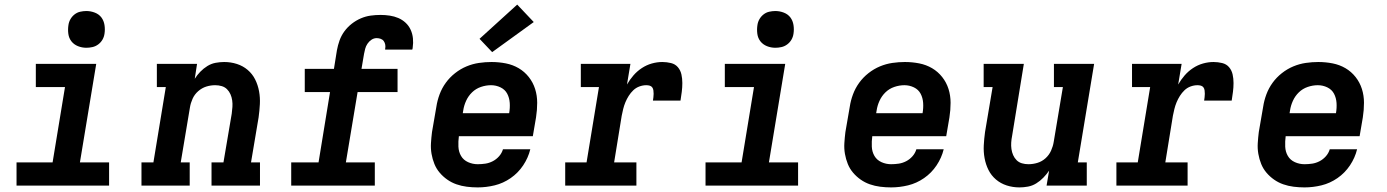

<svg xmlns="http://www.w3.org/2000/svg" viewBox="-20 -808 6040 836"><path d="M52 0V-101H209L263 -429H136V-530H399L328 -101H455V0ZM356 -600Q337 -600 319.5 -607Q302 -614 291 -628Q280 -642 277.5 -661Q275 -680 278 -699Q280 -713 287 -725Q294 -737 305 -745.5Q316 -754 329.5 -757Q343 -760 356 -760Q375 -760 393 -753Q411 -746 421.5 -732Q432 -718 435 -699Q438 -680 435 -661Q433 -647 426 -635Q419 -623 407.5 -614.5Q396 -606 382.5 -603Q369 -600 356 -600Z M596 0V-101H648L702 -429H663V-530H838L828 -465Q838 -481 852 -495.5Q866 -510 883 -520.5Q900 -531 919 -534.5Q938 -538 956 -538Q985 -538 1011.5 -529.5Q1038 -521 1058.5 -503.5Q1079 -486 1091 -462Q1103 -438 1108 -410.5Q1113 -383 1111.5 -354.5Q1110 -326 1106 -297L1073 -101H1112V0H901V-101H953L989 -313Q991 -328 992 -342.5Q993 -357 991 -371Q989 -385 983.5 -397.5Q978 -410 968.5 -419.5Q959 -429 945.5 -433Q932 -437 917 -437Q897 -437 878 -431Q859 -425 843 -411Q827 -397 818.5 -378Q810 -359 807 -340L767 -101H806V0Z M1248 0V-101H1367L1417 -407H1307V-508H1434L1447 -589Q1451 -611 1458.5 -632Q1466 -653 1479.5 -671.5Q1493 -690 1511.5 -704.5Q1530 -719 1551 -728Q1572 -737 1593.5 -740Q1615 -743 1637 -743Q1657 -743 1677 -740Q1697 -737 1714.5 -729.5Q1732 -722 1746 -709Q1760 -696 1768 -678.5Q1776 -661 1778 -641Q1780 -621 1777 -601Q1777 -599 1776.5 -597Q1776 -595 1775 -592H1657Q1657 -593 1657 -593.5Q1657 -594 1657 -595Q1659 -604 1657.5 -613Q1656 -622 1651 -629Q1646 -636 1637.5 -639Q1629 -642 1620 -642Q1608 -642 1597.5 -635Q1587 -628 1580 -617.5Q1573 -607 1570 -595.5Q1567 -584 1565 -573L1554 -508H1711V-407H1537L1486 -101H1612V0Z M2060 8Q2036 8 2012.5 5Q1989 2 1967.5 -5.5Q1946 -13 1927.5 -26Q1909 -39 1894.5 -56Q1880 -73 1871.5 -94Q1863 -115 1859 -138Q1855 -161 1856.5 -185Q1858 -209 1861 -233L1880 -343Q1884 -370 1894 -397Q1904 -424 1921 -447.5Q1938 -471 1961.5 -489.5Q1985 -508 2011.5 -519Q2038 -530 2065.5 -534Q2093 -538 2120 -538Q2152 -538 2182.5 -532Q2213 -526 2238.5 -511Q2264 -496 2282.5 -472.5Q2301 -449 2310 -420.5Q2319 -392 2319 -360.5Q2319 -329 2314 -297L2300 -215H1978Q1975 -192 1976 -169.5Q1977 -147 1987.5 -129Q1998 -111 2018 -102Q2038 -93 2060 -93Q2077 -93 2093.5 -95.5Q2110 -98 2125.5 -106Q2141 -114 2153 -127.5Q2165 -141 2170 -158H2289Q2280 -121 2258 -88Q2236 -55 2203.5 -32.5Q2171 -10 2134 -1Q2097 8 2060 8ZM1995 -315H2197Q2201 -338 2199.5 -360Q2198 -382 2188.5 -400Q2179 -418 2159.5 -427.5Q2140 -437 2118 -437Q2096 -437 2074 -429.5Q2052 -422 2035.5 -406Q2019 -390 2009.5 -369Q2000 -348 1997 -327ZM2123 -581 2068 -639 2232 -788 2304 -712Z M2441 0V-101H2534L2588 -429H2509V-530H2725L2710 -440Q2722 -461 2738 -479.5Q2754 -498 2774.5 -511.5Q2795 -525 2818 -531.5Q2841 -538 2864 -538Q2883 -538 2901.5 -533.5Q2920 -529 2931.5 -515.5Q2943 -502 2947 -484Q2951 -466 2951 -446.5Q2951 -427 2948.5 -408Q2946 -389 2943 -370H2823Q2824 -377 2825 -384.5Q2826 -392 2826 -399.5Q2826 -407 2825 -414.5Q2824 -422 2820 -427.5Q2816 -433 2809 -435Q2802 -437 2794 -437Q2779 -437 2764 -431.5Q2749 -426 2737.5 -415Q2726 -404 2717.5 -390.5Q2709 -377 2703 -362.5Q2697 -348 2693.5 -333.5Q2690 -319 2687 -304L2654 -101H2751V0Z M3052 0V-101H3209L3263 -429H3136V-530H3399L3328 -101H3455V0ZM3356 -600Q3337 -600 3319.5 -607Q3302 -614 3291 -628Q3280 -642 3277.5 -661Q3275 -680 3278 -699Q3280 -713 3287 -725Q3294 -737 3305 -745.5Q3316 -754 3329.5 -757Q3343 -760 3356 -760Q3375 -760 3393 -753Q3411 -746 3421.5 -732Q3432 -718 3435 -699Q3438 -680 3435 -661Q3433 -647 3426 -635Q3419 -623 3407.5 -614.5Q3396 -606 3382.5 -603Q3369 -600 3356 -600Z M3860 8Q3836 8 3812.5 5Q3789 2 3767.5 -5.5Q3746 -13 3727.5 -26Q3709 -39 3694.5 -56Q3680 -73 3671.5 -94Q3663 -115 3659 -138Q3655 -161 3656.5 -185Q3658 -209 3661 -233L3680 -343Q3684 -370 3694 -397Q3704 -424 3721 -447.5Q3738 -471 3761.5 -489.5Q3785 -508 3811.5 -519Q3838 -530 3865.5 -534Q3893 -538 3920 -538Q3952 -538 3982.5 -532Q4013 -526 4038.5 -511Q4064 -496 4082.5 -472.5Q4101 -449 4110 -420.5Q4119 -392 4119 -360.5Q4119 -329 4114 -297L4100 -215H3778Q3775 -192 3776 -169.5Q3777 -147 3787.5 -129Q3798 -111 3818 -102Q3838 -93 3860 -93Q3877 -93 3893.5 -95.5Q3910 -98 3925.5 -106Q3941 -114 3953 -127.5Q3965 -141 3970 -158H4089Q4080 -121 4058 -88Q4036 -55 4003.5 -32.5Q3971 -10 3934 -1Q3897 8 3860 8ZM3795 -315H3997Q4001 -338 3999.5 -360Q3998 -382 3988.5 -400Q3979 -418 3959.5 -427.5Q3940 -437 3918 -437Q3896 -437 3874 -429.5Q3852 -422 3835.5 -406Q3819 -390 3809.5 -369Q3800 -348 3797 -327Z M4419 8Q4390 8 4363.5 -0.5Q4337 -9 4316.5 -26.5Q4296 -44 4284 -68Q4272 -92 4267 -119.5Q4262 -147 4263.5 -175.5Q4265 -204 4269 -233L4302 -429H4263V-530H4438L4387 -217Q4384 -202 4383 -187.5Q4382 -173 4384 -159Q4386 -145 4391.5 -132.5Q4397 -120 4406.5 -110.5Q4416 -101 4429.5 -97Q4443 -93 4458 -93Q4478 -93 4497.5 -99Q4517 -105 4532.5 -119Q4548 -133 4556.5 -152Q4565 -171 4568 -190L4608 -429H4569V-530H4744L4673 -101H4712V0H4537L4548 -65Q4537 -49 4523 -34.5Q4509 -20 4492 -9.5Q4475 1 4456 4.5Q4437 8 4419 8Z M4841 0V-101H4934L4988 -429H4909V-530H5125L5110 -440Q5122 -461 5138 -479.5Q5154 -498 5174.5 -511.5Q5195 -525 5218 -531.5Q5241 -538 5264 -538Q5283 -538 5301.5 -533.5Q5320 -529 5331.5 -515.5Q5343 -502 5347 -484Q5351 -466 5351 -446.5Q5351 -427 5348.5 -408Q5346 -389 5343 -370H5223Q5224 -377 5225 -384.5Q5226 -392 5226 -399.5Q5226 -407 5225 -414.5Q5224 -422 5220 -427.5Q5216 -433 5209 -435Q5202 -437 5194 -437Q5179 -437 5164 -431.5Q5149 -426 5137.5 -415Q5126 -404 5117.5 -390.5Q5109 -377 5103 -362.5Q5097 -348 5093.5 -333.5Q5090 -319 5087 -304L5054 -101H5151V0Z M5660 8Q5636 8 5612.5 5Q5589 2 5567.5 -5.5Q5546 -13 5527.5 -26Q5509 -39 5494.5 -56Q5480 -73 5471.5 -94Q5463 -115 5459 -138Q5455 -161 5456.5 -185Q5458 -209 5461 -233L5480 -343Q5484 -370 5494 -397Q5504 -424 5521 -447.5Q5538 -471 5561.5 -489.5Q5585 -508 5611.5 -519Q5638 -530 5665.5 -534Q5693 -538 5720 -538Q5752 -538 5782.5 -532Q5813 -526 5838.5 -511Q5864 -496 5882.5 -472.5Q5901 -449 5910 -420.5Q5919 -392 5919 -360.5Q5919 -329 5914 -297L5900 -215H5578Q5575 -192 5576 -169.5Q5577 -147 5587.5 -129Q5598 -111 5618 -102Q5638 -93 5660 -93Q5677 -93 5693.5 -95.5Q5710 -98 5725.5 -106Q5741 -114 5753 -127.5Q5765 -141 5770 -158H5889Q5880 -121 5858 -88Q5836 -55 5803.5 -32.5Q5771 -10 5734 -1Q5697 8 5660 8ZM5595 -315H5797Q5801 -338 5799.5 -360Q5798 -382 5788.5 -400Q5779 -418 5759.5 -427.5Q5740 -437 5718 -437Q5696 -437 5674 -429.5Q5652 -422 5635.5 -406Q5619 -390 5609.5 -369Q5600 -348 5597 -327Z"/></svg>

Font: Iosevka Curly Slab ExObl
Style: Bold
Weight: 700
Width: 7
Italic angle: -9°
Monospace: yes
Designer: Belleve Invis
Foundry: Belleve Invis
Version: Version 11.0.0; ttfautohint (v1.8.3)